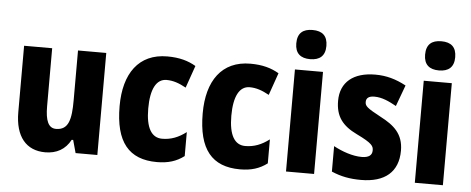

<svg xmlns="http://www.w3.org/2000/svg" viewBox="-51 -894 2524 1029"><g transform="rotate(5 1211.0 -379.0)"><path d="M501 -549H349V-281C349 -179 336 -120 268 -120C227 -120 210 -159 210 -237V-549H59V-192C59 -60 119 10 221 10C282 10 329 -16 357 -69H365L384 0H501Z M822 10C882 10 927 -4 968 -35V-164C927 -133 887 -117 839 -117C782 -117 751 -168 751 -272C751 -377 781 -433 836 -433C871 -433 903 -422 941 -401L983 -521C942 -545 895 -559 829 -559C675 -559 597 -447 597 -272C597 -78 671 10 822 10Z M1269 10C1329 10 1374 -4 1415 -35V-164C1374 -133 1334 -117 1286 -117C1229 -117 1198 -168 1198 -272C1198 -377 1228 -433 1283 -433C1318 -433 1350 -422 1388 -401L1430 -521C1389 -545 1342 -559 1276 -559C1122 -559 1044 -447 1044 -272C1044 -78 1118 10 1269 10Z M1592 -768C1540 -768 1511 -744 1511 -689C1511 -635 1541 -611 1592 -611C1643 -611 1673 -635 1673 -689C1673 -743 1645 -768 1592 -768ZM1667 -549H1516V0H1667Z M2120 -165C2120 -255 2069 -298 1996 -336C1919 -377 1909 -387 1909 -409C1909 -430 1924 -441 1953 -441C1995 -441 2032 -423 2072 -401L2114 -515C2058 -545 2007 -559 1948 -559C1831 -559 1761 -503 1761 -402C1761 -318 1798 -270 1877 -232C1962 -191 1969 -176 1969 -153C1969 -127 1951 -113 1913 -113C1864 -113 1807 -133 1761 -158V-21C1812 1 1860 10 1920 10C2048 10 2120 -50 2120 -165Z M2285 -768C2233 -768 2204 -744 2204 -689C2204 -635 2234 -611 2285 -611C2336 -611 2366 -635 2366 -689C2366 -743 2338 -768 2285 -768ZM2360 -549H2209V0H2360Z"/></g></svg>

Font: Noto Sans Sinhala UI Condensed ExtraBold
Style: Regular
Weight: 800
Width: 3
Designer: Jelle Bosma - Monotype Design Team
Foundry: Monotype Imaging Inc.
Version: Version 2.006